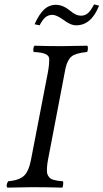

<svg xmlns="http://www.w3.org/2000/svg" viewBox="-20 -856 473 878"><path d="M279.8 -544.9 200.2 -128.9Q196.3 -109.4 195.3 -95Q194.3 -80.6 194.8 -70.1Q195.3 -59.6 200 -52.5Q204.6 -45.4 209.5 -41Q214.4 -36.6 224.6 -33.7Q234.9 -30.8 243.7 -29.5Q252.4 -28.3 268.1 -26.9Q270 -22.9 268.8 -12Q267.6 -1 265.1 2Q192.9 0 127.9 0Q97.2 0 13.2 2Q5.9 -8.3 17.1 -26.9Q67.9 -31.7 89.6 -52Q111.3 -72.3 121.1 -122.1L198.2 -521Q205.1 -555.7 205.1 -585Q205.1 -601.1 188.2 -608.9Q171.4 -616.7 133.8 -618.2Q130.9 -626.5 132.8 -635.5Q134.8 -644.5 137.2 -647Q203.6 -645 251 -645H263.2Q290 -645 379.9 -647Q382.8 -640.1 381.8 -630.6Q380.9 -621.1 377.9 -618.2Q326.2 -613.3 307.4 -597.9Q288.6 -582.5 279.8 -544.9ZM350.1 -784.2Q367.7 -784.2 381.1 -794.9Q394.5 -805.7 410.2 -835.9Q412.1 -835.4 421.6 -833Q431.2 -830.6 433.1 -830.1Q397.5 -740.2 328.1 -740.2Q302.2 -740.2 269 -766.1Q237.3 -788.1 220.2 -788.1Q201.2 -788.1 187.7 -776.9Q174.3 -765.6 161.1 -740.2Q155.3 -741.7 138.2 -745.1Q158.2 -790.5 181.4 -812.3Q204.6 -834 235.8 -834Q268.1 -834 301.8 -806.2Q327.1 -784.2 350.1 -784.2Z"/></svg>

Font: Common Serif
Style: Italic
Weight: 400
Italic angle: -12°
Designer: Philipp H. Poll, Khaled Hosny
Foundry: Stefan Peev, Context Ltd.
Version: Version 1.026